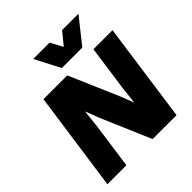

<svg xmlns="http://www.w3.org/2000/svg" viewBox="-233 -1043 1203 1203"><g transform="rotate(-45 368.5 -442.0)"><path d="M732.9 -660.2 640.1 0H428.2L286.1 -331.1L252.9 -418.9H251L237.8 -296.9L195.8 0H27.8L121.1 -660.2H332L475.1 -329.1L507.8 -244.1H508.8L522 -362.8L564 -660.2ZM253.9 -883.8H398.9L442.9 -801.8L509.8 -883.8H654.8L522 -716.8H340.8Z"/></g></svg>

Font: Human Sans Black
Style: Italic
Weight: 800
Italic angle: -8°
Designer: Tim Radville
Foundry: Continuum
Version: Version 1.000;FEAKit 1.0